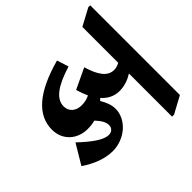

<svg xmlns="http://www.w3.org/2000/svg" viewBox="-216 -819 1023 1023"><g transform="rotate(45 296.0 -307.5)"><path d="M257 -14C334 -14 389 -72 389 -152C389 -171 387 -190 382 -208C409 -233 431 -247 454 -247C476 -247 491 -232 491 -209C491 -172 455 -120 393 -55L505 12C543 -44 567 -104 567 -164C567 -209 549 -252 522 -283C495 -313 458 -333 419 -333C388 -333 360 -322 330 -304C327 -308 323 -312 319 -316C350 -343 366 -377 366 -415C366 -454 353 -487 335 -516H660V-531L608 -627H-68V-613L-16 -516H254C262 -502 266 -488 266 -473C266 -427 225 -395 143 -371L198 -255C222 -262 244 -270 263 -279C273 -260 277 -241 277 -218C277 -177 253 -146 213 -146C157 -146 116 -201 81 -315L15 -294C67 -105 147 -14 257 -14Z"/></g></svg>

Font: Noto Serif Devanagari ExtraCondensed Black
Style: Regular
Weight: 900
Width: 2
Designer: Universal Thirst, Indian Type Foundry and the Monotype Design Team
Foundry: Monotype Imaging Inc.
Version: Version 2.004